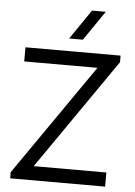

<svg xmlns="http://www.w3.org/2000/svg" viewBox="-59 -916 675 961"><g transform="rotate(5 279.0 -436.0)"><path d="M29 -31 416 -589H48V-660H526V-627L141 -71H506V0H29ZM364 -872H433L331 -723H262Z"/></g></svg>

Font: Nata Sans
Style: Regular
Weight: 400
Designer: Daniel Uzquiano Cruz
Version: Version 1.001